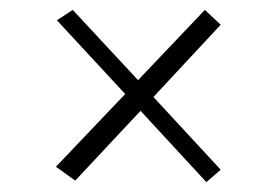

<svg xmlns="http://www.w3.org/2000/svg" viewBox="-20 -578 558 388"><path d="M426 -528 290 -382 426 -235 397 -210 264 -354 132 -213 93 -241 233 -388 95 -537 127 -558 259 -416 394 -558Z"/></svg>

Font: Halant Light
Style: Regular
Weight: 300
Designer: Hitesh Malaviya (Devanagari), Satya Rajpurohit (Latin)
Foundry: Indian Type Foundry
Version: Version 1.101;PS 1.0;hotconv 1.0.78;makeotf.lib2.5.61930; tt